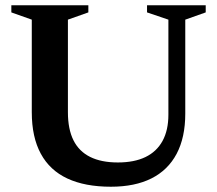

<svg xmlns="http://www.w3.org/2000/svg" viewBox="-20 -696 824 728"><path d="M618.5 -261.5V-621.5L537.5 -649V-676H760V-649L682.5 -621.5V-265.5Q682.5 -175 649.8 -113Q617 -51 554.2 -19.5Q491.5 12 400.5 12Q302.5 12 235.8 -19Q169 -50 134.8 -113Q100.5 -176 100.5 -270.5V-621.5L23 -649V-676H315V-649L237.5 -621.5V-270.5Q237.5 -206.5 258.5 -164.2Q279.5 -122 321.8 -101Q364 -80 427 -80Q489 -80 531.5 -100.5Q574 -121 596.2 -161.5Q618.5 -202 618.5 -261.5Z"/></svg>

Font: Newsreader 16pt SemiBold
Style: Regular
Weight: 600
Designer: Hugues Gentile
Foundry: Production Type
Version: Version 1.003